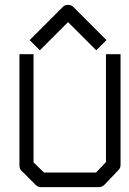

<svg xmlns="http://www.w3.org/2000/svg" viewBox="-20 -820 532 790"><path d="M123 -634 102 -655 239 -792Q247 -800 259 -800Q273 -800 281 -792L418 -655L397 -634L376 -613L260 -729L144 -613ZM60 -597H118V-152L161 -110H375L416 -153V-597H476V-141Q476 -129 468 -121L410 -60Q400 -50 388 -50H148Q136 -50 127 -59L68 -118Q60 -126 60 -139Z"/></svg>

Font: IBM 3270 Semi-Condensed
Style: Condensed
Weight: 400
Monospace: yes
Version: Version 2.3.1